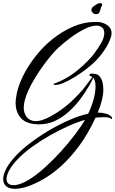

<svg xmlns="http://www.w3.org/2000/svg" viewBox="-60 -823 725 1206"><path d="M34 363Q-3 363 -21.5 346.5Q-40 330 -40 302Q-40 277 -24.5 244Q-9 211 23 174Q58 132 115 87Q172 42 238 2Q303 -37 370.5 -67Q438 -97 494 -109Q515 -152 527.5 -197.5Q540 -243 540 -280Q540 -316 526 -335L514 -310Q511 -305 507.5 -298Q504 -291 499 -283Q478 -246 447 -204Q416 -162 376 -125Q336 -88 288.5 -65Q241 -42 186 -42Q178 -42 170 -42.5Q162 -43 154 -44Q94 -51 66 -88Q38 -125 38 -176Q38 -183 38.5 -190Q39 -197 40 -204Q48 -271 82 -340.5Q116 -410 165 -471.5Q214 -533 268 -576Q327 -624 396.5 -654.5Q466 -685 534 -685Q543 -685 552 -685Q561 -685 570 -683Q596 -679 618.5 -661.5Q641 -644 641 -614Q641 -603 636 -588Q625 -552 597.5 -510.5Q570 -469 532 -432Q516 -416 484 -391Q452 -366 414 -342Q376 -318 340 -302.5Q304 -287 279 -290Q277 -291 277 -294Q277 -297 279 -297Q352 -324 409 -367.5Q466 -411 517 -468Q524 -476 535.5 -492Q547 -508 559 -526Q571 -544 579 -559Q595 -590 595 -615Q595 -627 591 -637Q587 -647 576 -654Q563 -662 546 -662Q513 -662 469.5 -640Q426 -618 383 -586Q340 -554 306 -523Q289 -507 264 -478Q239 -449 212.5 -412.5Q186 -376 161 -335Q135 -293 117 -253Q104 -224 96.5 -196.5Q89 -169 89 -146Q89 -131 94 -114Q104 -86 123 -74Q142 -62 165 -62Q182 -62 200 -67.5Q218 -73 238 -82Q263 -94 291.5 -112Q320 -130 344 -148.5Q368 -167 381 -179Q441 -235 472 -275.5Q503 -316 520 -339Q517 -342 511 -344Q502 -345 502 -351Q502 -358 512 -361Q523 -361 539 -358.5Q555 -356 566 -343Q589 -317 589 -259Q589 -200 554 -116Q580 -116 603.5 -109.5Q627 -103 641 -89Q646 -82 644 -77.5Q642 -73 637 -78Q632 -83 620 -85Q608 -87 593 -87Q580 -87 565.5 -86Q551 -85 540 -84Q492 20 436 95Q380 170 323 221Q266 272 212 302.5Q158 333 114 348Q68 363 34 363ZM26 340Q65 340 121 306Q170 276 222.5 228.5Q275 181 323 128Q371 75 411 22Q451 -31 474 -70Q427 -57 370 -31.5Q313 -6 254.5 27Q196 60 144 97.5Q92 135 55 173Q16 213 -1.5 245.5Q-19 278 -19 300Q-19 340 26 340ZM543 -734Q532 -734 526 -739.5Q520 -745 516 -752Q514 -755 514 -761Q514 -766 517 -771.5Q520 -777 523 -779Q538 -792 553 -799Q557 -803 573 -803Q578 -803 580.5 -798.5Q583 -794 581 -789Q575 -781 572 -767.5Q569 -754 563.5 -744Q558 -734 543 -734Z"/></svg>

Font: Birthstone Bounce
Style: Regular
Weight: 400
Designer: Robert E. Leuschke
Foundry: Rob Leuschke
Version: Version 1.010; ttfautohint (v1.8.3)